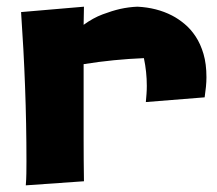

<svg xmlns="http://www.w3.org/2000/svg" viewBox="-20 -539 650 574"><path d="M416 -233.9Q417 -246.1 418 -258.1Q418.9 -270 418.9 -282.2Q418.9 -324.2 410.2 -365.2Q364.7 -363.3 320.1 -358.9Q275.4 -354.5 230 -347.2V-250Q230 -186 230 -123.3Q230 -60.5 231 2.9L57.1 15.1Q58.6 -2.9 58.8 -20.5Q59.1 -38.1 59.1 -56.2Q59.1 -169.4 54.9 -280.3Q50.8 -391.1 43 -502.9L231 -519Q231 -505.4 230.5 -491.9Q230 -478.5 230 -464.8Q258.3 -485.4 286.9 -496.1Q315.4 -506.8 338.9 -512.2Q365.7 -518.1 391.1 -519Q448.7 -516.1 494.1 -492.7Q513.2 -482.9 531.7 -467.5Q550.3 -452.1 564.9 -429.9Q579.6 -407.7 588.4 -377.7Q597.2 -347.7 597.2 -308.1Q597.2 -294.4 595.7 -279.5Q594.2 -264.6 591.8 -248Z"/></svg>

Font: Galindo
Style: Regular
Weight: 400
Version: Version 1.000